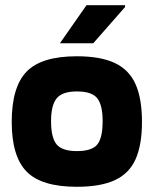

<svg xmlns="http://www.w3.org/2000/svg" viewBox="-20 -717 590 737"><path d="M25 -249Q25 -383 82 -442Q139 -501 275 -501Q366 -501 421 -475Q476 -449 500.5 -393.5Q525 -338 525 -249Q525 -161 500.5 -106Q476 -51 421 -25.5Q366 0 275 0Q139 0 82 -58.5Q25 -117 25 -249ZM275 -137Q333 -137 353.5 -162.5Q374 -188 374 -252Q374 -313 353.5 -339.5Q333 -366 275 -366Q219 -366 197.5 -339.5Q176 -313 176 -252Q176 -188 197.5 -162.5Q219 -137 275 -137ZM460 -690 338 -551H210L312 -697H460Z"/></svg>

Font: Bakbak One
Style: Regular
Weight: 400
Designer: Saumya Kishore and Sanchit Sawaria
Foundry: A Good Feeling
Version: Version 1.003; ttfautohint (v1.8.3)